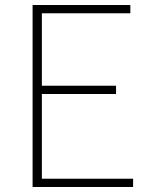

<svg xmlns="http://www.w3.org/2000/svg" viewBox="-20 -746 602 766"><path d="M110 -726H500V-693H147V-404H443V-371H147V-33H511V0H110Z"/></svg>

Font: SpoqaHanSansJP-Thin
Style: Regular
Weight: 250
Designer: [Source Han Sans]
Ryoko NISHIZUKA  (kana & ideographs); Paul D. Hunt (Latin, Greek & Cyrillic); Wenlong ZHANG  (bopomofo
Foundry: Spoqa (http://bi.spoqa.com)
Version: Version 1.002.20150607